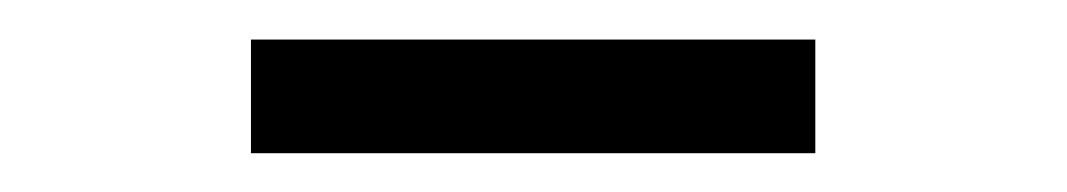

<svg xmlns="http://www.w3.org/2000/svg" viewBox="-20 -746 550 99"><path d="M109.4 -667V-725.6H400.4V-667Z"/></svg>

Font: Min Sans
Style: Regular
Weight: 400
Designer: Jinseong-Kim, NotoSansCJK, Nunito
Foundry: Jinseong-Kim
Version: Version 1.400;Glyphs 3.1.2 (3151)